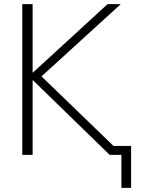

<svg xmlns="http://www.w3.org/2000/svg" viewBox="-20 -750 703 930"><path d="M531 -43H615V160H568V0H531H511L140 -361H138V0H88V-730H138V-399H140L501 -730H565L181 -380L531 -42Z"/></svg>

Font: Mplus 1p Light
Style: Regular
Weight: 300
Version: Version 1.061